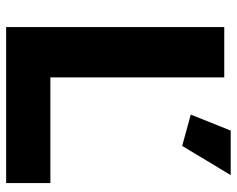

<svg xmlns="http://www.w3.org/2000/svg" viewBox="-93 -678 771 625"><g transform="rotate(90 292.5 -365.5)"><path d="M455 -573 550 -731H405L353 -601ZM68 0H576V-144H232V-710H68Z"/></g></svg>

Font: FIGSv2-sans-serif ExtraBold
Style: Regular
Weight: 800
Designer: Matt McInerney, Pablo Impallari, Rodrigo Fuenzalida,Mirko Velimirovic
Foundry: Matt McInerney, Pablo Impallari, Rodrigo Fuenzalida
Version: Version 4.021;hotconv 1.0.109;makeotfexe 2.5.65596